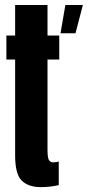

<svg xmlns="http://www.w3.org/2000/svg" viewBox="-20 -742 352 768"><path d="M222 -609H282L311.5 -722H241.5ZM143 6.5Q180 6.5 215 -1.5V-96.5Q207 -92.5 192.5 -92.5Q181.5 -92.5 175.8 -101.5Q170 -110.5 170 -144V-504H217V-600H170V-722H40.5V-600H5.5V-504H40.5V-121Q40.5 -45 67.2 -19.2Q94 6.5 143 6.5Z"/></svg>

Font: Anybody UltraCondensed
Style: Bold
Weight: 700
Width: 1
Version: Version 1.113;gftools[0.9.25]